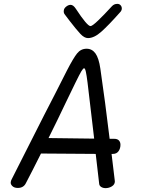

<svg xmlns="http://www.w3.org/2000/svg" viewBox="-20 -963 732 993"><path d="M564 -167H557L573 -34L574 -25Q574 -9 559 0.5Q544 10 526 10Q513 10 503.5 4Q494 -2 493 -12L475 -167L192 -169Q144 -73 114 -16Q102 9 72 9Q53 9 43 -1.5Q33 -12 36 -23Q36 -27 40 -35L209 -369Q260 -467 326 -598Q359 -662 378.5 -686.5Q398 -711 428 -711Q456 -711 473.5 -687Q491 -663 499 -608Q524 -437 547 -245H572Q587 -245 595 -236.5Q603 -228 603 -214Q603 -195 593 -181Q583 -167 564 -167ZM467 -246 433 -534Q428 -574 424 -592Q420 -610 415 -610Q410 -610 400.5 -594Q391 -578 370 -535L322 -436Q277 -341 231 -249ZM610 -919Q610 -913 607 -907.5Q604 -902 601 -899.5Q598 -897 597 -895Q541 -832 504 -799Q467 -766 435 -766Q416 -766 395.5 -788Q375 -810 341 -854Q326 -875 316 -887Q308 -896 310 -909Q311 -920 322.5 -929Q334 -938 345 -938Q359 -938 372 -918Q431 -828 448 -828Q457 -828 487 -856.5Q517 -885 559 -931Q570 -943 587 -943Q597 -943 603.5 -936Q610 -929 610 -919Z"/></svg>

Font: Mali
Style: Italic
Weight: 400
Italic angle: -10°
Version: Version 1.000; ttfautohint (v1.6)